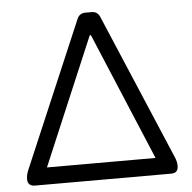

<svg xmlns="http://www.w3.org/2000/svg" viewBox="-51 -761 811 812"><g transform="rotate(-5 354.0 -355.0)"><path d="M34 -28V-30Q34 -48 42 -67L306 -687Q316 -710 341 -710H367Q392 -710 402 -687L665 -67Q673 -48 673 -33V-30Q673 0 643 0H64Q50 0 42 -7.5Q34 -15 34 -28ZM583 -72 356 -613H351L122 -72Z"/></g></svg>

Font: Asap-Regular
Style: Regular
Weight: 400
Designer: Pablo Cosgaya
Foundry: Omnibus-Type
Version: Version 2.000; ttfautohint (v1.8)